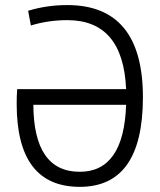

<svg xmlns="http://www.w3.org/2000/svg" viewBox="-20 -723 626 753"><path d="M293 9.8C457.5 9.8 540.5 -106.4 540.5 -341.8C540.5 -583 440.9 -703.1 244.1 -703.1C190.9 -703.1 139.2 -695.8 90.3 -680.7L101.1 -623C145 -636.7 193.8 -644 244.1 -644C389.6 -644 466.8 -554.2 474.6 -373.5H47.4C45.9 -355.5 45.4 -335.9 45.4 -315.9C45.4 -97.7 128.4 9.8 293 9.8ZM474.6 -312C468.8 -136.7 407.7 -49.3 293 -49.3C172.9 -49.3 111.8 -136.2 110.8 -312Z"/></svg>

Font: Cascadia Code Light
Style: Regular
Weight: 300
Monospace: yes
Designer: Aaron Bell
Foundry: Saja Typeworks
Version: Version 2404.023